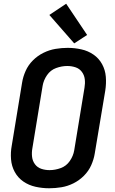

<svg xmlns="http://www.w3.org/2000/svg" viewBox="-20 -999 616 1027"><path d="M243 8Q276 8 309 2.5Q342 -3 373 -18.5Q404 -34 429 -59Q454 -84 468 -115.5Q482 -147 487 -179L543 -514Q549 -552 546 -588.5Q543 -625 526 -656Q509 -687 480 -707Q451 -727 415 -735Q379 -743 342 -743Q310 -743 277 -737.5Q244 -732 212.5 -716.5Q181 -701 156 -676Q131 -651 117 -619.5Q103 -588 98 -556L43 -221Q36 -184 39 -147Q42 -110 59 -79Q76 -48 105 -28Q134 -8 170 0Q206 8 243 8ZM245 -89Q222 -89 201 -96Q180 -103 167 -120.5Q154 -138 151.5 -160.5Q149 -183 153 -205L208 -540Q213 -570 231.5 -597Q250 -624 280 -635Q310 -646 340 -646Q363 -646 384 -639Q405 -632 418 -614.5Q431 -597 433.5 -575Q436 -553 432 -530L377 -195Q372 -165 353.5 -138Q335 -111 305 -100Q275 -89 245 -89ZM377 -767 446 -812 334 -979 244 -919Z"/></svg>

Font: Iosevka Sparkle Semibold
Style: Italic
Weight: 600
Italic angle: -9°
Designer: Belleve Invis
Foundry: Belleve Invis
Version: Version 4.5.0; ttfautohint (v1.8.3)